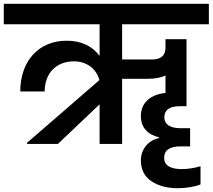

<svg xmlns="http://www.w3.org/2000/svg" viewBox="-41 -760 1123 1014"><path d="M485 -632V-465C445 -518 387 -545 311 -545C162 -545 66 -436 66 -277H195C195 -373 256 -436 349 -436C417 -436 468 -397 484 -337L102 -6V0H265L485 -209V0H604V-344H743C778 -344 808 -350 833 -361V-269C761 -262 703 -223 703 -147C703 -84 742 -48 799 -35V-31C743 -19 703 27 703 87C703 136 722 173 760 198C797 222 843 234 898 234C941 234 989 226 1018 214V118C984 128 951 133 918 133C865 133 826 117 826 74C826 33 855 13 914 13H963V-83H910C862 -83 827 -101 827 -140C827 -179 854 -199 907 -199H944V-553H833V-508C833 -467 809 -446 762 -446H604V-632H1062V-740H-21V-632Z"/></svg>

Font: Poppins SemiBold
Style: Regular
Weight: 600
Designer: Ninad Kale (Devanagari), Jonny Pinhorn (Latin)
Foundry: Indian Type Foundry
Version: 4.004